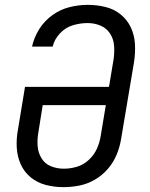

<svg xmlns="http://www.w3.org/2000/svg" viewBox="-20 -763 616 791"><path d="M241 8Q274 8 307 1.5Q340 -5 371 -23Q402 -41 425 -68Q448 -95 461 -127Q474 -159 479 -191L532 -506Q538 -544 536 -581Q534 -618 519 -650Q504 -682 476.5 -704Q449 -726 413.5 -734.5Q378 -743 341 -743Q304 -743 266 -733.5Q228 -724 195 -700Q162 -676 141 -642Q120 -608 112 -571H197Q204 -601 227 -625.5Q250 -650 280.5 -659Q311 -668 341 -668Q369 -668 394 -657.5Q419 -647 433.5 -624.5Q448 -602 450 -574.5Q452 -547 448 -519L429 -405H83L54 -229Q47 -192 49 -155Q51 -118 65.5 -86Q80 -54 107 -32Q134 -10 169 -1Q204 8 241 8ZM243 -68Q215 -68 190 -78Q165 -88 151 -111Q137 -134 135 -161.5Q133 -189 138 -217L156 -330H416L395 -204Q391 -177 379.5 -151Q368 -125 346 -104.5Q324 -84 297 -76Q270 -68 243 -68Z"/></svg>

Font: Iosevka Sparkle Oblique
Style: Regular
Weight: 400
Italic angle: -9°
Designer: Belleve Invis
Foundry: Belleve Invis
Version: Version 4.5.0; ttfautohint (v1.8.3)